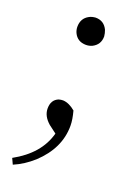

<svg xmlns="http://www.w3.org/2000/svg" viewBox="-145 -577 608 868"><g transform="rotate(20 159.0 -143.5)"><path d="M159 -389C169 -389 179 -391 188 -395C212 -407 224 -426 224 -453C223 -463 221 -473 217 -483C205 -508 186 -520 159 -520C148 -519 138 -517 129 -512C106 -500 95 -480 95 -453C95 -444 97 -434 101 -425C112 -401 132 -389 159 -389ZM130 7 167 35C148 106 99 162 21 205L34 233C67 219 98 199 127 173C188 116 219 52 219 -21C219 -42 215 -65 208 -91C188 -108 168 -117 149 -118C142 -118 135 -117 128 -115C106 -106 95 -88 95 -60C95 -35 107 -13 130 7Z"/></g></svg>

Font: Noto Serif Tangut
Style: Regular
Weight: 400
Designer: YANG Xicheng
Foundry: Liu Zhao Studio
Version: Version 2.169